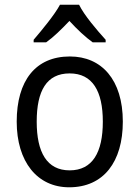

<svg xmlns="http://www.w3.org/2000/svg" viewBox="-20 -879 592 816"><path d="M316 -859H235C212 -816 158 -751 123 -710V-699H176C206 -720 241 -754 275 -790C308 -754 343 -721 374 -699H429V-710C391 -752 338 -814 316 -859ZM502 -362C502 -540 412 -639 277 -639C131 -639 51 -536 51 -362C51 -192 138 -83 274 -83C421 -83 502 -192 502 -362ZM136 -362C136 -493 178 -567 276 -567C373 -567 417 -492 417 -362C417 -231 373 -155 276 -155C179 -155 136 -232 136 -362Z"/></svg>

Font: Noto Sans Kannada UI SemiCondensed SemiBold
Style: Regular
Weight: 600
Width: 4
Designer: Jelle Bosma - Monotype Design Team
Foundry: Monotype Imaging Inc.
Version: Version 2.006